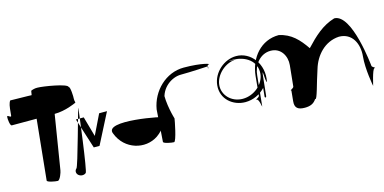

<svg xmlns="http://www.w3.org/2000/svg" viewBox="-199 -1518 5015 2506"><g transform="rotate(-15 2308.5 -265.0)"><path d="M2.2 -824.1C-3.2 -824.9 -23.5 -787.8 -30.2 -722C-33.3 -690.6 -36.6 -658.3 -39.8 -627C-43 -595.6 -90.6 -658.3 -93.8 -627C-97 -595.6 -86.8 -503.9 -64.3 -503.9C-64.2 -503.8 123.3 -503.8 271.5 -503.8C250.7 -299.7 188.9 310 188.9 310C186.7 332.2 297.4 352 328.7 352C360.1 352 394.6 250.5 396.9 228L515.3 -503.8C663.6 -503.9 804 -571.4 804 -571.4C826.2 -571.4 804.5 -595.6 807.7 -627C810.9 -658.3 805.2 -794.6 782.7 -794.6C787.3 -840.1 458.5 -892.6 388 -892.6C352.4 -894.5 321.1 -884.5 301 -876.5C293.8 -876.5 292.6 -819.5 286.1 -817.6C290.4 -819.6 -15.9 -822.6 2.2 -824.1Z M834 -498C838.1 -544.5 626.9 259 603.9 259C578.7 281.2 578.9 321 607.8 345C636.7 369 680.9 369.5 706.1 347C729.1 347 831.5 -474 834 -498Z M972.8 51C971.6 51 896.4 51 895.2 51C895.2 51 765.3 -361.5 764.1 -361.5C764.1 -361.5 871.3 -361.5 870.1 -361.5C870.1 -361.5 947.7 -90.5 946.5 -90.5C946.5 -90.5 1079.3 -361.5 1078.1 -361.5C1078.1 -361.5 1185.3 -361.5 1184.1 -361.5Z M1895.5 -87.2C1913.1 -102.9 1087 -266 1186.8 -56.2C1275.7 177.1 1545 250 1725.7 128.6C1840.4 46 1798.6 28 1895.5 -87.2Z M2011.1 -42C2011 -42 1943.9 -257.1 1962 -435.4C1980.1 -613.8 1930.2 -122.1 1948.3 -300.4C1965.7 -472.3 2117.3 -572 2238.5 -572C2376.3 -572 2599 -585.9 2599 -585.9C2621.5 -585.9 2598.8 -535.1 2602 -566.5C2605.2 -597.8 2609.5 -606.1 2620 -606.1C2670.5 -606.1 2539.9 -651.7 2297.6 -651.7C2055.4 -651.7 1856.1 -455.6 1816 -215.9C1816 -215.9 1785.5 214.5 1785.4 214.5C1783.2 237 1893.8 256.5 1925.2 256.5C1956.5 256.5 2008.7 -19.5 2011.1 -42Z M3242 -15.7 3265.2 -236.9C3287.4 -455.6 3276 -195.4 3299.3 -188.9C3348.7 -424.1 3192.3 -619.8 2996.5 -619.8C2835.6 -619.8 2678.7 -486.1 2661.5 -316.4C2642.4 -128.1 2797.9 -7.5 2961.3 -7.5C3066.1 -7.5 3164 -53.9 3231.6 -126.8C3227 -81 3224.8 -60.1 3220.2 -14.2C3217.9 8.3 3239.7 6.8 3242 -15.7ZM2687.7 -312.4C2701.4 -447.2 2839 -578.1 2992.7 -578.1C3167 -578.1 2764 -578.6 2931.4 -585.1C3119.2 -585.1 3261.3 -479.7 3244.3 -312.4C3230.6 -177.6 3093.6 -58.2 2939.9 -58.2C2786.2 -58.2 2674 -177.6 2687.7 -312.4Z M4670.3 -42C4670.3 -42 4601.7 -763.9 4361.5 -763.9C4193.7 -713.4 4079.4 -603.8 3954 -470.4C3862.2 -603.8 3768.6 -706.9 3605.3 -740.4C3365.1 -740.4 3200.9 -545.8 3176.3 -303.5C3151.7 -61.2 3150.8 -42 3150.8 -42C3148.5 -19.5 3080.7 0 3112.1 0C3143.4 0 3155.1 124 3157.4 101.5C3157.4 101.5 3181.3 -134.2 3198.2 -301.5C3207.8 -435.3 3301.2 -570.2 3449.1 -570.2C3590.4 -570.2 3656.5 -441.8 3644.7 -325C3627.7 -157.7 3615.9 -42 3615.9 -42C3613.6 -19.5 3547.3 0 3578.7 0C3578.9 0 3564.5 143.5 3564.7 143.5C3556.1 229.5 3595.8 264 3692 264C3763.8 264 3814.2 243.5 3849.2 188.5C3870.4 221 3923.4 -15.7 3980.9 -183C4030.4 -350.3 4161.8 -505.2 4358.3 -516.7C4536.7 -516.7 4612.9 -354.3 4595.9 -187C4578.9 -19.7 4624.7 218 4624.7 218C4622.4 240.5 4671.1 0 4702.4 0C4733.8 0 4668 -19.5 4670.3 -42Z"/></g></svg>

Font: AnarchicType
Style: Slant
Weight: 400
Version: Version Something